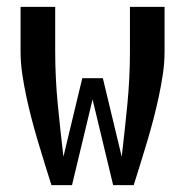

<svg xmlns="http://www.w3.org/2000/svg" viewBox="-20 -540 540 560"><path d="M130 0Q120 -32 110 -64Q100 -96 90.5 -128Q81 -160 72.5 -192.5Q64 -225 57 -257.5Q50 -290 45 -323.5Q40 -357 40 -390V-520H141V-390Q141 -313 148.5 -236Q156 -159 165 -83L220 -312H280L335 -83Q344 -159 351.5 -236Q359 -313 359 -390V-520H460V-390Q460 -357 455 -323.5Q450 -290 443 -257.5Q436 -225 427.5 -192.5Q419 -160 409.5 -128Q400 -96 390 -64Q380 -32 370 0H310L250 -250L190 0Z"/></svg>

Font: Zed Mono Semibold
Style: Regular
Weight: 600
Monospace: yes
Designer: Belleve Invis
Foundry: Belleve Invis
Version: Version 1.0.0; ttfautohint (v1.8.4)